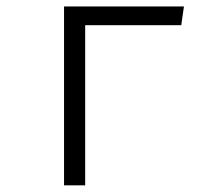

<svg xmlns="http://www.w3.org/2000/svg" viewBox="-20 -558 655 578"><path d="M236.4 0H172.8V-538.5H533.8L525.6 -482.1H236.4Z"/></svg>

Font: Fira Code Light
Style: Regular
Weight: 300
Monospace: yes
Designer: Carrois Corporate, Edenspiekermann AG, Nikita Prokopov
Foundry: Carrois Corporate, Edenspiekermann AG, Nikita Prokopov
Version: Version 6.000; ttfautohint (v1.8.2) -l 8 -r 50 -G 200 -x 14 